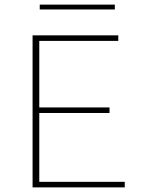

<svg xmlns="http://www.w3.org/2000/svg" viewBox="-20 -811 620 831"><path d="M477 -770H152V-791H477ZM520 -24V0H121V-658H492V-634H150V-346H454V-322H150V-24Z"/></svg>

Font: Ysabeau Infant Extralight
Style: Regular
Weight: 200
Designer: Christian Thalmann (Catharsis Fonts)
Version: Version 0.003